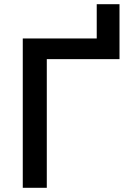

<svg xmlns="http://www.w3.org/2000/svg" viewBox="-20 -899 614 919"><path d="M89 0V-715H507L443 -656V-879H552V-616H142L204 -688V0Z"/></svg>

Font: Wix Madefor Display SemiBold
Style: Regular
Weight: 600
Designer: Dalton Maag Ltd
Foundry: Dalton Maag Ltd
Version: Version 3.100